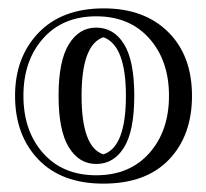

<svg xmlns="http://www.w3.org/2000/svg" viewBox="-20 -773 492 459"><path d="M210 -707Q252 -707 276.5 -667.5Q301 -628 301 -544Q301 -460 276.5 -420.5Q252 -381 210 -381Q169 -381 144.5 -421Q120 -461 120 -544Q120 -627 144.5 -667Q169 -707 210 -707ZM83 -407Q130 -354 210 -354Q290 -354 337 -407Q384 -460 384 -544Q384 -628 337 -681Q290 -734 210 -734Q130 -734 83 -681Q36 -628 36 -544Q36 -460 83 -407ZM227 -334Q127 -334 71.5 -392Q16 -450 16 -544Q16 -636 72 -694.5Q128 -753 228 -753Q325 -753 382 -696.5Q439 -640 439 -544Q439 -449 384 -391.5Q329 -334 227 -334ZM175 -544Q175 -421 227 -404Q281 -421 281 -544Q281 -665 227 -684Q175 -666 175 -544Z"/></svg>

Font: Jacques Francois Shadow
Style: Regular
Weight: 400
Designer: Alexei Vanyashin, Nikita Kanarev (i@xarsok.ru)
Foundry: Cyreal (www.cyreal.org)
Version: Version 1.003